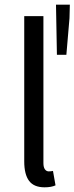

<svg xmlns="http://www.w3.org/2000/svg" viewBox="-20 -780 315 812"><path d="M216.8 -760.3H275.4L273.9 -703.1L260.7 -548.3H220.7ZM163.6 -711.9V-90.8Q163.6 -72.8 169.9 -64Q176.3 -55.2 186 -55.2Q194.8 -55.2 204.1 -57.1L214.8 3.9Q196.8 12.2 168.5 12.2Q123.5 12.2 103 -15.1Q82.5 -42.5 82.5 -97.2V-711.9Z"/></svg>

Font: Varta
Style: Regular
Weight: 400
Designer: Joana Correia, Viktoriya Grabowska, Eben Sorkin
Foundry: Sorkin Type
Version: Version 1.002; ttfautohint (v1.3) -l 8 -r 24 -G 200 -x 12 -H